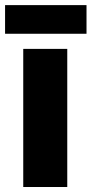

<svg xmlns="http://www.w3.org/2000/svg" viewBox="-34 -749 366 769"><path d="M235.4 0H59.1V-553.2H235.4ZM312.5 -728.5V-613.8H-13.7V-728.5Z"/></svg>

Font: Open Sans SemiCondensed ExtraBold
Style: Regular
Weight: 800
Width: 4
Designer: Monotype Design Team
Foundry: Monotype Imaging Inc.
Version: Version 3.000